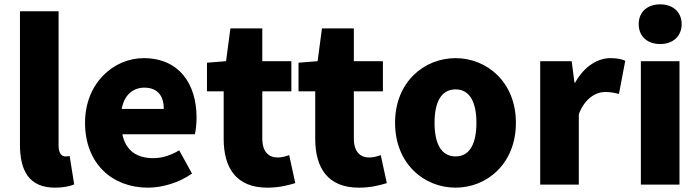

<svg xmlns="http://www.w3.org/2000/svg" viewBox="-20 -851 3223 885"><path d="M234 14C274 14 303 7 322 -1L301 -132C291 -130 287 -130 281 -130C267 -130 250 -141 250 -179V-799H72V-185C72 -66 112 14 234 14Z M662 14C728 14 806 -9 865 -51L806 -158C765 -134 727 -122 686 -122C614 -122 560 -154 544 -232H878C882 -246 886 -277 886 -309C886 -464 806 -583 642 -583C505 -583 372 -469 372 -285C372 -96 498 14 662 14ZM541 -349C553 -416 596 -447 645 -447C710 -447 735 -405 735 -349Z M1212 14C1270 14 1311 2 1341 -7L1313 -136C1299 -131 1279 -125 1261 -125C1219 -125 1189 -150 1189 -213V-430H1323V-569H1189V-720H1042L1022 -569L934 -562V-430H1011V-211C1011 -77 1069 14 1212 14Z M1634 14C1692 14 1733 2 1763 -7L1735 -136C1721 -131 1701 -125 1683 -125C1641 -125 1611 -150 1611 -213V-430H1745V-569H1611V-720H1464L1444 -569L1356 -562V-430H1433V-211C1433 -77 1491 14 1634 14Z M2080 14C2224 14 2358 -96 2358 -285C2358 -473 2224 -583 2080 -583C1935 -583 1801 -473 1801 -285C1801 -96 1935 14 2080 14ZM2080 -130C2013 -130 1983 -190 1983 -285C1983 -379 2013 -439 2080 -439C2146 -439 2176 -379 2176 -285C2176 -190 2146 -130 2080 -130Z M2470 0H2648V-325C2677 -400 2728 -427 2770 -427C2795 -427 2812 -423 2833 -418L2862 -571C2846 -578 2827 -583 2793 -583C2736 -583 2673 -546 2631 -470H2628L2615 -569H2470Z M2934 0H3112V-569H2934ZM3023 -648C3082 -648 3122 -684 3122 -740C3122 -795 3082 -831 3023 -831C2963 -831 2924 -795 2924 -740C2924 -684 2963 -648 3023 -648Z"/></svg>

Font: Noto Sans TC Black
Style: Regular
Weight: 900
Designer: Ryoko NISHIZUKA 西塚涼子 (kana, bopomofo & ideographs); Paul D. Hunt (Latin, Greek & Cyrillic); Sandoll Communications 산돌커뮤니
Foundry: Adobe
Version: Version 2.004;hotconv 1.0.118;makeotfexe 2.5.65603